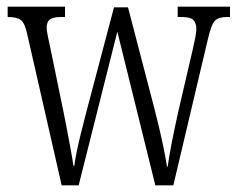

<svg xmlns="http://www.w3.org/2000/svg" viewBox="-20 -556 711 576"><path d="M62 -452Q55 -486 43 -495.5Q31 -505 4 -505H3V-536H175V-505H163Q139 -505 129.5 -497.5Q120 -490 120 -473Q120 -465 123.5 -447.5Q127 -430 130 -417L170 -223Q175 -199 181 -167Q187 -135 192.5 -105.5Q198 -76 200 -59H203Q205 -76 211 -105Q217 -134 225 -165Q233 -196 239 -220L322 -534H364L443 -231Q449 -208 457 -174.5Q465 -141 471.5 -108.5Q478 -76 481 -56H483Q487 -85 495 -126.5Q503 -168 515 -222L559 -411Q563 -428 566 -444Q569 -460 569 -469Q569 -487 560 -496Q551 -505 526 -505H513V-536H670V-505H662Q636 -505 625 -494Q614 -483 604 -440L500 0H446L332 -461L216 0H165Z"/></svg>

Font: Noto Serif Sinhala ExtraCondensed Light
Style: Regular
Weight: 300
Width: 2
Designer: Jelle Bosma - Monotype Design Team
Foundry: Monotype Imaging Inc.
Version: Version 2.007; ttfautohint (v1.8.4.7-5d5b)